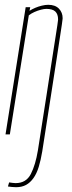

<svg xmlns="http://www.w3.org/2000/svg" viewBox="-20 -560 298 800"><path d="M156 71Q150 107 141.5 135Q133 163 119.5 182Q106 201 88.5 210.5Q71 220 47 220Q37 220 29 219Q21 218 13 217L18 200Q26 201 32 202Q38 203 45 203Q89 203 108.5 165Q128 127 138 66Q159 -68 173.5 -161Q188 -254 197 -313.5Q206 -373 211.5 -406.5Q217 -440 219 -455Q221 -470 221.5 -474Q222 -478 222 -479Q222 -501 210.5 -512Q199 -523 173 -523Q164 -523 150.5 -519.5Q137 -516 123.5 -510Q110 -504 100 -496L21 0H3L87 -530H106L103 -515Q114 -522 127 -527.5Q140 -533 154.5 -536.5Q169 -540 181 -540Q210 -540 225.5 -524Q241 -508 241 -484Q241 -483 240.5 -479Q240 -475 238 -459.5Q236 -444 230.5 -410Q225 -376 216 -315Q207 -254 192 -160Q177 -66 156 71Z"/></svg>

Font: Georama ExtraCondensed Thin
Style: Italic
Weight: 100
Width: 2
Italic angle: -9°
Designer: Jean-Baptiste Levee
Foundry: Production Type
Version: Version 1.001